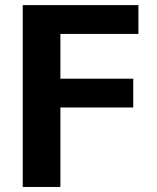

<svg xmlns="http://www.w3.org/2000/svg" viewBox="-20 -742 624 762"><path d="M529.3 -607.4H219.7V-429.7H508.8V-315.4H219.7V0H70.3V-721.7H529.3Z"/></svg>

Font: FreeUniversal
Style: Bold
Weight: 700
Version: Version 1.001